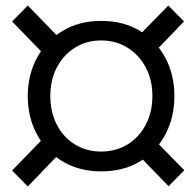

<svg xmlns="http://www.w3.org/2000/svg" viewBox="-20 -682 690 698"><path d="M150 -474 24 -604 81 -662 214 -525ZM81 -4 24 -62 148 -190 208 -136ZM593 -5 461 -141 520 -196 650 -63ZM523 -473 459 -526 592 -662 649 -604ZM348 -59Q268 -59 208 -95Q148 -131 114.5 -193Q81 -255 81 -333Q81 -410 114.5 -472Q148 -534 208 -570Q268 -606 348 -606Q429 -606 488.5 -570Q548 -534 581 -472Q614 -410 614 -333Q614 -255 581 -193Q548 -131 488.5 -95Q429 -59 348 -59ZM347 -131Q401 -131 443 -156.5Q485 -182 509.5 -228Q534 -274 534 -333Q534 -392 509.5 -437.5Q485 -483 443 -509Q401 -535 347 -535Q295 -535 253 -509Q211 -483 187 -437.5Q163 -392 163 -333Q163 -274 187 -228Q211 -182 253 -156.5Q295 -131 347 -131Z"/></svg>

Font: Azeret Mono Thin Light
Style: Italic
Weight: 300
Italic angle: -12°
Version: Version 1.002